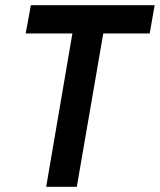

<svg xmlns="http://www.w3.org/2000/svg" viewBox="-20 -720 616 740"><path d="M79 -591 99 -700H576L557 -591H378L276 0H158L259 -591Z"/></svg>

Font: Jost* Medium
Style: Italic
Weight: 500
Italic angle: -10°
Version: Version 3.7